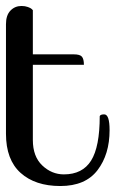

<svg xmlns="http://www.w3.org/2000/svg" viewBox="-20 -620 387 643"><path d="M261 -403H90V-151Q90 -96 121.5 -66Q153 -36 194 -36Q256 -36 285 -82Q314 -128 314 -231Q316 -237 329 -237Q347 -237 347 -184Q347 -103 306.5 -50Q266 3 182 3Q98 3 49 -41Q0 -85 0 -172V-539Q0 -569 15 -584.5Q30 -600 52 -600Q64 -600 73.5 -596.5Q83 -593 86 -590L90 -586V-438H227Q248 -438 254.5 -430Q261 -422 261 -403Z"/></svg>

Font: Sofia
Style: Regular
Weight: 400
Designer: Paula Nazal and Daniel Hernndez
Foundry: Paula Nazal, Daniel Hernndez
Version: Version 1.001